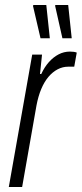

<svg xmlns="http://www.w3.org/2000/svg" viewBox="-20 -743 325 763"><path d="M15 0 108 -526H147L139 -449H144Q157 -477 174.5 -496.5Q192 -516 213 -527Q234 -538 258 -538Q267 -538 273.5 -537Q280 -536 285 -534L275 -478H251Q229 -478 209 -467.5Q189 -457 172.5 -437.5Q156 -418 144 -389.5Q132 -361 125 -324L68 0ZM228 -591 199 -720 200 -723H251L265 -591ZM141 -591 111 -720 113 -723H164L178 -591Z"/></svg>

Font: Archivo Condensed ExtraLight
Style: Italic
Weight: 250
Width: 3
Italic angle: -10°
Designer: Hector Gatti
Foundry: Omnibus-Type
Version: Version 2.001